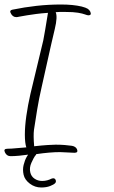

<svg xmlns="http://www.w3.org/2000/svg" viewBox="-66 -668 508 852"><path d="M-19.2 25Q-36.2 25 -44.2 8Q-51.8 -8 -32.8 -8Q-15.8 -8 8.1 -10.5Q32 -13 50.8 -14Q44.4 -33 44.3 -70Q44.3 -107 50.9 -154Q57.6 -201 69 -251L126.1 -489Q129.2 -506 134.6 -536.5Q140.1 -567 146.9 -611Q117.4 -609 94.6 -606Q71.8 -603 53.5 -600Q27.4 -596 19.3 -594Q11.3 -592 6.3 -592Q-10.7 -592 -19.1 -611Q-24.6 -622 -11.3 -625Q42.2 -636 95.8 -642Q149.4 -648 204.4 -648Q258.4 -648 296.5 -639Q315.6 -634 323.3 -629Q330.9 -624 334.8 -616Q341.5 -600 326.5 -600Q321.5 -600 311 -604Q300.6 -608 280.3 -611.5Q260 -615 223 -615Q209 -615 198.5 -615Q188 -615 181.2 -614Q190.1 -593 177.3 -540L160.7 -469L118.9 -282Q106.9 -230 99 -182Q91.1 -134 84.8 -92Q81.5 -67 85.6 -19Q121.7 -23 145.8 -24.5Q170 -26 181 -26Q203 -26 221.3 -24.5Q239.7 -23 253.2 -21Q269.8 -18 275.6 -6Q282.3 10 264.3 10Q252.3 10 233.5 8.5Q214.6 7 200.6 7Q155.6 7 94.7 16Q93.5 24 84.5 24Q76.5 24 68.9 17Q40.8 21 18.8 23Q-3.2 25 -19.2 25ZM116.9 164Q88.9 164 66.4 147Q44 130 38.9 108Q33.6 85 38.8 64Q43.9 43 52.8 27.5Q61.8 12 67.6 7Q72.5 2 80.5 2Q92.5 2 94.5 11Q95.5 15 92.4 19Q83.4 32 73.5 54Q63.5 76 68.4 97Q72.5 115 87.4 125Q102.2 135 121.2 135Q133.2 135 144 132Q154.8 129 161.9 125Q167.4 123 169.4 123Q179.4 123 181.7 133Q183.3 140 178.5 145Q172.9 151 156.4 157.5Q139.9 164 116.9 164Z"/></svg>

Font: Oooh Baby
Style: Normal
Weight: 400
Designer: Robert E. Leuschke
Foundry: Robert E. Leuschke
Version: Version 1.011; ttfautohint (v1.8.3)